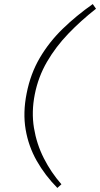

<svg xmlns="http://www.w3.org/2000/svg" viewBox="-20 -736 492 944"><path d="M262 188Q201 126 160.5 54.5Q120 -17 106 -99.5Q92 -182 111 -277Q130 -374 176 -452Q222 -530 288.5 -594.5Q355 -659 436 -716L452 -693Q378 -635 316 -570.5Q254 -506 211 -432Q168 -358 151 -272Q134 -186 147 -107Q160 -28 195.5 42Q231 112 282 170Z"/></svg>

Font: REM Thin
Style: Italic
Weight: 250
Italic angle: -11°
Designer: Octavio Pardo
Foundry: Ashler Design
Version: Version 1.005;gftools[0.9.28]